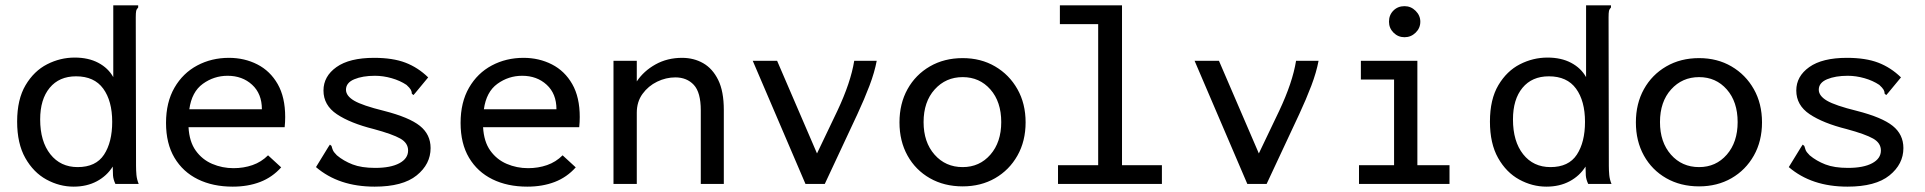

<svg xmlns="http://www.w3.org/2000/svg" viewBox="-20 -687 7190 717"><path d="M255 10Q202 10 153.5 -16.5Q105 -43 74.5 -97Q44 -151 44 -233Q44 -316 75.5 -369Q107 -422 156 -447Q205 -472 259 -472Q310 -472 347 -452.5Q384 -433 403 -399V-667H496V-659Q490 -653 488.5 -646Q487 -639 487 -622L488 -68Q488 -51 489.5 -34Q491 -17 498 0H411Q403 -17 402 -32Q401 -47 401 -65Q379 -30 341.5 -10Q304 10 255 10ZM270 -63Q338 -63 368.5 -109.5Q399 -156 399 -232Q399 -310 365.5 -356Q332 -402 264 -402Q201 -402 165.5 -359Q130 -316 130 -241Q130 -159 168 -111Q206 -63 270 -63Z M849 10Q775 10 719 -17.5Q663 -45 631.5 -98Q600 -151 600 -228Q600 -305 631.5 -359.5Q663 -414 716.5 -442.5Q770 -471 835 -471Q893 -471 941 -446.5Q989 -422 1017 -373Q1045 -324 1045 -250Q1045 -241 1044.5 -231Q1044 -221 1043 -212H684Q687 -158 711 -124.5Q735 -91 772.5 -75Q810 -59 852 -59Q890 -59 923 -70.5Q956 -82 981 -107L1030 -62Q997 -25 951.5 -7.5Q906 10 849 10ZM687 -279H958Q958 -337 921.5 -370.5Q885 -404 830 -404Q779 -404 737.5 -374Q696 -344 687 -279Z M1379 10Q1245 10 1160 -63L1206 -138L1212 -147L1218 -142Q1220 -134 1223 -126.5Q1226 -119 1238 -107Q1263 -86 1296.5 -73Q1330 -60 1381 -60Q1439 -60 1471.5 -77.5Q1504 -95 1504 -125Q1504 -153 1475 -169.5Q1446 -186 1376 -205Q1288 -227 1238 -260.5Q1188 -294 1188 -349Q1188 -402 1236.5 -436.5Q1285 -471 1377 -471Q1447 -471 1494 -453Q1541 -435 1579 -398L1531 -340L1524 -332L1518 -337Q1518 -345 1514 -352Q1510 -359 1498 -370Q1474 -386 1442.5 -395Q1411 -404 1380 -404Q1334 -404 1303 -391Q1272 -378 1272 -352Q1272 -329 1302.5 -311Q1333 -293 1414 -273Q1508 -249 1548 -217Q1588 -185 1588 -134Q1588 -74 1536 -32Q1484 10 1379 10Z M1949 10Q1875 10 1819 -17.5Q1763 -45 1731.5 -98Q1700 -151 1700 -228Q1700 -305 1731.5 -359.5Q1763 -414 1816.5 -442.5Q1870 -471 1935 -471Q1993 -471 2041 -446.5Q2089 -422 2117 -373Q2145 -324 2145 -250Q2145 -241 2144.5 -231Q2144 -221 2143 -212H1784Q1787 -158 1811 -124.5Q1835 -91 1872.5 -75Q1910 -59 1952 -59Q1990 -59 2023 -70.5Q2056 -82 2081 -107L2130 -62Q2097 -25 2051.5 -7.5Q2006 10 1949 10ZM1787 -279H2058Q2058 -337 2021.5 -370.5Q1985 -404 1930 -404Q1879 -404 1837.5 -374Q1796 -344 1787 -279Z M2271 0V-460H2358V-383Q2384 -422 2428 -446.5Q2472 -471 2527 -471Q2571 -471 2606 -451Q2641 -431 2662 -388.5Q2683 -346 2683 -276V0H2597V-275Q2597 -342 2571 -370Q2545 -398 2502 -398Q2467 -398 2434 -382Q2401 -366 2379.5 -336.5Q2358 -307 2358 -266V0Z M2988 0 2791 -460H2882L3031 -114L3107 -273Q3157 -379 3170 -460H3254Q3246 -417 3227 -367Q3208 -317 3182 -261L3060 0Z M3575 9Q3506 9 3452.5 -21.5Q3399 -52 3369 -106Q3339 -160 3339 -230Q3339 -300 3369 -354Q3399 -408 3452.5 -439Q3506 -470 3575 -470Q3643 -470 3696 -439Q3749 -408 3779.5 -354Q3810 -300 3810 -230Q3810 -160 3779.5 -106Q3749 -52 3696 -21.5Q3643 9 3575 9ZM3575 -63Q3638 -63 3678.5 -109.5Q3719 -156 3719 -231Q3719 -307 3678.5 -353Q3638 -399 3575 -399Q3512 -399 3470.5 -353Q3429 -307 3429 -231Q3429 -156 3470 -109.5Q3511 -63 3575 -63Z M3931 0V-70H4081V-597H3938V-667H4170V-70H4319V0Z M4638 0 4441 -460H4532L4681 -114L4757 -273Q4807 -379 4820 -460H4904Q4896 -417 4877 -367Q4858 -317 4832 -261L4710 0Z M5055 0V-70H5186V-390H5062V-460H5273V-70H5393V0ZM5225 -548Q5201 -548 5184 -565Q5167 -582 5167 -606Q5167 -631 5183.5 -647.5Q5200 -664 5225 -664Q5249 -664 5266.5 -646.5Q5284 -629 5284 -606Q5284 -582 5266.5 -565Q5249 -548 5225 -548Z M5755 10Q5702 10 5653.5 -16.5Q5605 -43 5574.5 -97Q5544 -151 5544 -233Q5544 -316 5575.5 -369Q5607 -422 5656 -447Q5705 -472 5759 -472Q5810 -472 5847 -452.5Q5884 -433 5903 -399V-667H5996V-659Q5990 -653 5988.5 -646Q5987 -639 5987 -622L5988 -68Q5988 -51 5989.5 -34Q5991 -17 5998 0H5911Q5903 -17 5902 -32Q5901 -47 5901 -65Q5879 -30 5841.5 -10Q5804 10 5755 10ZM5770 -63Q5838 -63 5868.5 -109.5Q5899 -156 5899 -232Q5899 -310 5865.5 -356Q5832 -402 5764 -402Q5701 -402 5665.5 -359Q5630 -316 5630 -241Q5630 -159 5668 -111Q5706 -63 5770 -63Z M6325 9Q6256 9 6202.5 -21.5Q6149 -52 6119 -106Q6089 -160 6089 -230Q6089 -300 6119 -354Q6149 -408 6202.5 -439Q6256 -470 6325 -470Q6393 -470 6446 -439Q6499 -408 6529.5 -354Q6560 -300 6560 -230Q6560 -160 6529.5 -106Q6499 -52 6446 -21.5Q6393 9 6325 9ZM6325 -63Q6388 -63 6428.5 -109.5Q6469 -156 6469 -231Q6469 -307 6428.5 -353Q6388 -399 6325 -399Q6262 -399 6220.5 -353Q6179 -307 6179 -231Q6179 -156 6220 -109.5Q6261 -63 6325 -63Z M6879 10Q6745 10 6660 -63L6706 -138L6712 -147L6718 -142Q6720 -134 6723 -126.5Q6726 -119 6738 -107Q6763 -86 6796.5 -73Q6830 -60 6881 -60Q6939 -60 6971.5 -77.5Q7004 -95 7004 -125Q7004 -153 6975 -169.5Q6946 -186 6876 -205Q6788 -227 6738 -260.5Q6688 -294 6688 -349Q6688 -402 6736.5 -436.5Q6785 -471 6877 -471Q6947 -471 6994 -453Q7041 -435 7079 -398L7031 -340L7024 -332L7018 -337Q7018 -345 7014 -352Q7010 -359 6998 -370Q6974 -386 6942.5 -395Q6911 -404 6880 -404Q6834 -404 6803 -391Q6772 -378 6772 -352Q6772 -329 6802.5 -311Q6833 -293 6914 -273Q7008 -249 7048 -217Q7088 -185 7088 -134Q7088 -74 7036 -32Q6984 10 6879 10Z"/></svg>

Font: Inconsolata SemiExpanded Medium
Style: Regular
Weight: 500
Width: 6
Monospace: yes
Designer: Raph Levien, Cyreal, Brenton Simpson
Foundry: Raph Levien, Cyreal, Google
Version: Version 3.001; ttfautohint (v1.8.2.53-6de2)